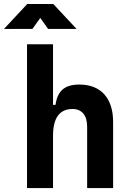

<svg xmlns="http://www.w3.org/2000/svg" viewBox="-64 -958 670 978"><path d="M379.9 0H512.2V-336.9C512.2 -458 449.7 -527.3 340.3 -527.3C263.2 -527.3 228.5 -493.2 218.8 -423.8H206.1V-732.4H73.7V0H206.1V-266.6C206.1 -357.9 239.7 -402.8 305.7 -402.8C353 -402.8 379.9 -370.1 379.9 -312.5ZM-43.9 -810.5H101.1L141.1 -866.7L181.2 -810.5H326.2L207.5 -937.5H74.7Z"/></svg>

Font: CaskaydiaCove Nerd Font
Style: Bold
Weight: 700
Designer: Aaron Bell
Foundry: Saja Typeworks
Version: Version 2111.1;Nerd Fonts 2.3.0